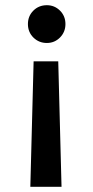

<svg xmlns="http://www.w3.org/2000/svg" viewBox="-20 -587 361 742"><path d="M87.9 -494.1Q87.9 -524.9 108.9 -545.9Q129.9 -566.9 161.1 -566.9Q190.9 -566.9 211.9 -545.9Q232.9 -524.9 232.9 -494.1Q232.9 -463.4 211.9 -442.1Q190.9 -420.9 161.1 -420.9Q130.4 -420.9 109.1 -441.9Q87.9 -462.9 87.9 -494.1ZM97.2 134.8 109.9 -350.1H205.1L217.8 134.8Z"/></svg>

Font: Poppins Medium
Style: Regular
Weight: 500
Designer: Ninad Kale (Devanagari), Jonny Pinhorn (Latin)
Foundry: Indian Type Foundry
Version: 4.004